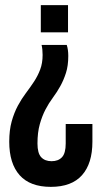

<svg xmlns="http://www.w3.org/2000/svg" viewBox="-20 -720 400 748"><path d="M240 -545Q246 -527 246 -502Q246 -464 237 -436Q228 -408 215 -384.5Q202 -361 186 -339.5Q170 -318 157 -293Q144 -268 135 -236Q126 -204 126 -161Q126 -123 140.5 -107.5Q155 -92 181 -92Q207 -92 221.5 -107.5Q236 -123 236 -161V-237H340V-168Q340 -83 299.5 -37.5Q259 8 178 8Q97 8 56.5 -37.5Q16 -83 16 -168Q16 -213 25.5 -247Q35 -281 49.5 -308Q64 -335 81 -357.5Q98 -380 112.5 -402Q127 -424 136.5 -449Q146 -474 146 -506Q146 -528 142 -545ZM139 -594V-700H245V-594Z"/></svg>

Font: Bebas Neue Bold
Style: Regular
Weight: 700
Designer: Ryoichi Tsunekawa & LGV (GE)
Foundry: Free Software Foundation, Inc.
Version: Version 1.003 August 13, 2016